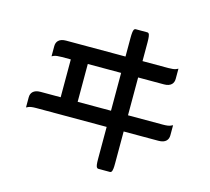

<svg xmlns="http://www.w3.org/2000/svg" viewBox="-118 -913 1235 1130"><g transform="rotate(15 500.0 -348.5)"><path d="M353.5 -503.9V-273.4H556.6V-503.9ZM660.2 -174.8V19.5Q660.2 43 658.7 52.5Q657.2 62 655.8 66.2Q654.3 70.3 651.4 73.2Q648.4 76.2 643.6 76.2H573.2Q566.9 76.2 563 70.3Q560.1 65.9 558.3 54.4Q556.6 43 556.6 19.5V-174.8H127.9Q94.7 -174.8 81.1 -168.5L68.4 -162.6V-224.1Q68.4 -245.6 81.1 -258.3Q96.2 -273.4 127.9 -273.4H250V-503.9H194.3Q162.1 -503.9 147.9 -498L135.7 -492.2V-553.7Q135.7 -575.7 148.4 -588.4Q163.6 -603.5 194.3 -603.5H556.6V-716.8Q556.6 -756.8 562.5 -767.6Q563.5 -769.5 564.9 -771Q568.4 -774.4 573.2 -774.4H643.6Q648.4 -774.4 651.4 -771.5Q654.3 -768.6 655.8 -764.2Q657.2 -759.8 658.2 -753.4Q660.2 -740.7 660.2 -716.8V-603.5H817.4Q849.6 -603.5 863.8 -609.4L876 -615.2V-553.7Q876 -531.7 863.3 -519Q848.1 -503.9 817.4 -503.9H660.2V-273.4H872.1Q905.3 -273.4 918.9 -279.8L931.6 -285.6V-224.1Q931.6 -202.6 918.9 -189.9Q903.8 -174.8 872.1 -174.8Z"/></g></svg>

Font: YuPearl-SemiBold
Style: SemiBold
Weight: 600
Designer: Max Yao
Foundry: Max-Everyday
Version: Version 1.011; ttfautohint (v1.8.3)